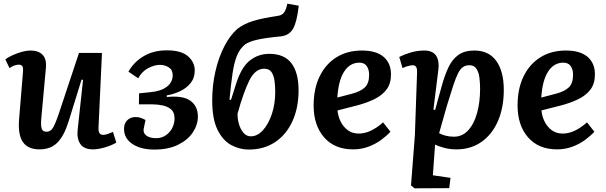

<svg xmlns="http://www.w3.org/2000/svg" viewBox="-20 -799 3299 1045"><path d="M9 -476Q25 -488 49.5 -499Q74 -510 99.5 -517Q125 -524 146 -524Q190 -524 212 -500.5Q234 -477 230 -431L205 -158Q201 -115 207 -98.5Q213 -82 233 -82Q255 -82 268 -103Q281 -124 302 -186L410 -511H535L516 -102Q515 -65 541 -65Q553 -65 567 -70Q581 -75 595 -81L613 -23Q589 -8 551.5 3Q514 14 486 14Q437 14 417 -15.5Q397 -45 403 -96L432 -364L424 -366L353 -137Q329 -60 292.5 -23Q256 14 195 14Q132 14 104.5 -26Q77 -66 84 -151L105 -407Q107 -431 101.5 -439Q96 -447 82 -447Q58 -447 32 -428Z M820 15Q746 15 700.5 -15.5Q655 -46 655 -98Q655 -127 672.5 -144.5Q690 -162 718 -162Q733 -162 746 -157.5Q759 -153 772 -146L762 -98Q758 -75 776.5 -61Q795 -47 830 -47Q860 -47 883 -63Q906 -79 918 -103.5Q930 -128 930 -154Q930 -187 912 -203Q894 -219 866 -225Q838 -231 811 -231H736L737 -291L796 -297Q855 -302 887.5 -326.5Q920 -351 920 -390Q920 -419 898.5 -432.5Q877 -446 850 -446Q822 -446 788 -429Q754 -412 732 -373L679 -409Q708 -461 761.5 -493Q815 -525 888 -525Q967 -525 1003.5 -492.5Q1040 -460 1040 -416Q1040 -375 1017.5 -347Q995 -319 960 -302.5Q925 -286 888 -280V-271Q976 -280 1016.5 -250.5Q1057 -221 1057 -165Q1057 -120 1030 -79Q1003 -38 950 -11.5Q897 15 820 15Z M1334 15Q1284 15 1238.5 -9.5Q1193 -34 1164 -92.5Q1135 -151 1135 -252Q1135 -335 1152.5 -411Q1170 -487 1201 -547Q1232 -607 1272 -642Q1307 -669 1356.5 -684.5Q1406 -700 1494 -713Q1515 -716 1526 -731Q1537 -746 1544 -779L1606 -768Q1596 -679 1575 -642.5Q1554 -606 1508 -601Q1424 -593 1378.5 -582.5Q1333 -572 1314 -557Q1285 -534 1269.5 -495.5Q1254 -457 1245.5 -398.5Q1237 -340 1229 -257L1237 -255L1268 -352Q1296 -436 1341.5 -471Q1387 -506 1446 -506Q1527 -506 1566 -455Q1605 -404 1605 -307Q1605 -213 1572 -140Q1539 -67 1478 -26Q1417 15 1334 15ZM1418 -425Q1369 -425 1337.5 -362Q1306 -299 1273 -181Q1272 -154 1280 -125.5Q1288 -97 1304.5 -77Q1321 -57 1345 -57Q1381 -57 1411 -90Q1441 -123 1459.5 -178Q1478 -233 1478 -299Q1478 -328 1474.5 -357Q1471 -386 1458.5 -405.5Q1446 -425 1418 -425Z M1950 -524Q2028 -524 2068 -489.5Q2108 -455 2108 -394Q2108 -344 2084 -312Q2060 -280 2017 -259Q1974 -238 1919 -224L1817 -198Q1820 -165 1834.5 -136.5Q1849 -108 1873.5 -90Q1898 -72 1933 -72Q1996 -72 2065 -133L2105 -82Q2085 -60 2054.5 -37.5Q2024 -15 1985 -0.5Q1946 14 1902 14Q1801 14 1744 -51.5Q1687 -117 1687 -225Q1687 -316 1719.5 -383Q1752 -450 1811 -487Q1870 -524 1950 -524ZM1989 -392Q1989 -421 1976 -439.5Q1963 -458 1936 -458Q1885 -458 1853.5 -410Q1822 -362 1816 -268L1896 -289Q1942 -301 1965.5 -323Q1989 -345 1989 -392Z M2250 -404Q2252 -444 2227 -444Q2216 -444 2198.5 -439Q2181 -434 2171 -428L2153 -489Q2178 -502 2214.5 -513Q2251 -524 2289 -524Q2335 -524 2353.5 -496Q2372 -468 2366 -421L2339 -203L2348 -200L2384 -330Q2401 -392 2422 -435Q2443 -478 2476 -501Q2509 -524 2562 -524Q2640 -524 2681 -467.5Q2722 -411 2722 -310Q2722 -214 2690.5 -141Q2659 -68 2601 -27Q2543 14 2464 14Q2428 14 2397 5.5Q2366 -3 2348 -12L2336 155L2432 169L2425 225L2236 226L2217 210L2238 -62ZM2535 -444Q2515 -444 2500.5 -434.5Q2486 -425 2473.5 -401Q2461 -377 2446.5 -332.5Q2432 -288 2411 -219L2370 -74Q2385 -66 2405.5 -60.5Q2426 -55 2451 -55Q2496 -55 2528 -89.5Q2560 -124 2576.5 -183.5Q2593 -243 2593 -315Q2593 -345 2589.5 -375Q2586 -405 2573.5 -424.5Q2561 -444 2535 -444Z M3060 -524Q3138 -524 3178 -489.5Q3218 -455 3218 -394Q3218 -344 3194 -312Q3170 -280 3127 -259Q3084 -238 3029 -224L2927 -198Q2930 -165 2944.5 -136.5Q2959 -108 2983.5 -90Q3008 -72 3043 -72Q3106 -72 3175 -133L3215 -82Q3195 -60 3164.5 -37.5Q3134 -15 3095 -0.5Q3056 14 3012 14Q2911 14 2854 -51.5Q2797 -117 2797 -225Q2797 -316 2829.5 -383Q2862 -450 2921 -487Q2980 -524 3060 -524ZM3099 -392Q3099 -421 3086 -439.5Q3073 -458 3046 -458Q2995 -458 2963.5 -410Q2932 -362 2926 -268L3006 -289Q3052 -301 3075.5 -323Q3099 -345 3099 -392Z"/></svg>

Font: Literata 12pt SemiBold
Style: Italic
Weight: 600
Italic angle: -2°
Designer: Latin by Veronika Burian and Jose Scaglione. Greek by Irene Vlachou. Cyrillic by Vera Evstafieva
Foundry: TypeTogether
Version: Version 3.002